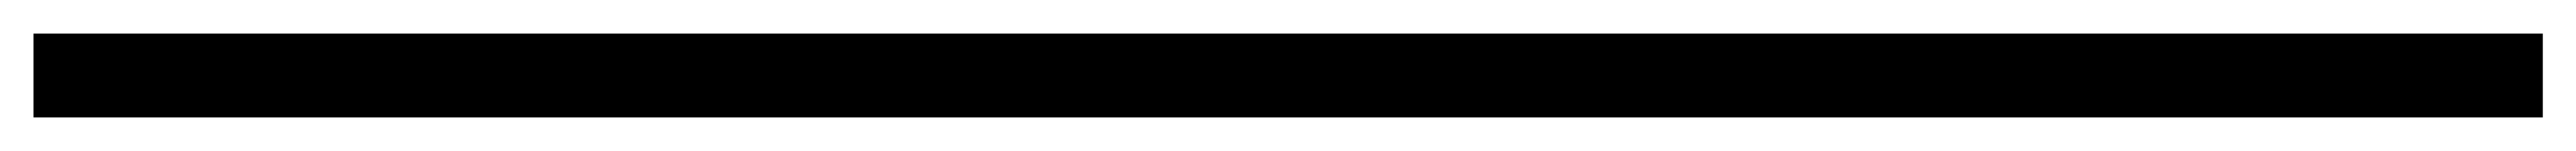

<svg xmlns="http://www.w3.org/2000/svg" viewBox="-20 107 1540 90"><path d="M1500 177H0V127H1500Z"/></svg>

Font: STIXSizeTwoSym
Style: Regular
Weight: 400
Designer: MicroPress Inc., with final additions and corrections provided by Coen Hoffman, Elsevier (retired)
Version: Version 1.1.0